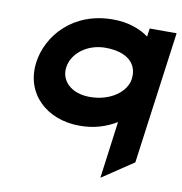

<svg xmlns="http://www.w3.org/2000/svg" viewBox="-77 -534 781 822"><g transform="rotate(10 313.5 -123.5)"><path d="M57 -225C38 -85 144 11 286 11C350 11 401 -6 446 -33L413 215L549 124L627 -451H510L505 -415C469 -442 416 -462 349 -462C174 -462 73 -341 57 -225ZM187 -225C195 -287 259 -337 338 -337C433 -337 481 -292 472 -225C465 -170 400 -118 308 -118C224 -118 179 -169 187 -225Z"/></g></svg>

Font: Charger
Style: HemiRT
Weight: 900
Designer: Jasper
Foundry: Cannot Into Space Fonts
Version: Version 0.99